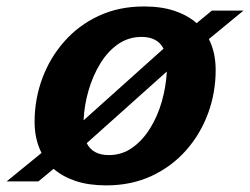

<svg xmlns="http://www.w3.org/2000/svg" viewBox="-55 -548 756 580"><path d="M380 -528.5Q433 -528.5 472.8 -515Q512.5 -501.5 539 -478L585 -516H680.5L576 -430Q596.5 -389.5 596.5 -336.5Q596.5 -268 573.5 -205.5Q550.5 -143 507.2 -94Q464 -45 403 -16.5Q342 12 266 12Q213 12 173.5 -1.2Q134 -14.5 107 -38L61 0H-35L70.5 -86Q49.5 -127 49.5 -180Q49.5 -248 72.5 -310.5Q95.5 -373 138.8 -422.2Q182 -471.5 243 -500Q304 -528.5 380 -528.5ZM372.5 -436.5Q333.5 -436.5 302 -414.8Q270.5 -393 248 -356.2Q225.5 -319.5 212.5 -274.8Q199.5 -230 197.5 -184.5L439 -401Q421 -436.5 372.5 -436.5ZM274 -79.5Q313 -79.5 344.2 -101.5Q375.5 -123.5 398.2 -160Q421 -196.5 433.8 -241.2Q446.5 -286 449 -332L207 -115.5Q225 -79.5 274 -79.5Z"/></svg>

Font: Newsreader Caption SemiBold
Style: Italic
Weight: 600
Italic angle: -17°
Designer: Hugues Gentile
Foundry: Production Type
Version: Version 1.001